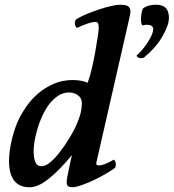

<svg xmlns="http://www.w3.org/2000/svg" viewBox="-20 -780 734 811"><path d="M584 -744Q595 -753 609.5 -756.5Q624 -760 637 -760Q675 -760 686.5 -737.5Q698 -715 691 -683Q683 -654 660 -616Q637 -578 587 -536Q577 -533 568 -535.5Q559 -538 557 -546Q563 -550 573.5 -561.5Q584 -573 594.5 -587.5Q605 -602 614 -618Q623 -634 626 -648Q629 -661 624 -667Q619 -673 610.5 -674.5Q602 -676 593.5 -675Q585 -674 582 -673Q577 -677 576 -688Q575 -699 576 -710.5Q577 -722 579.5 -732Q582 -742 584 -744ZM387 -93Q385 -84 392 -82Q399 -80 410.5 -83Q422 -86 436 -92.5Q450 -99 461 -106Q462 -104 465 -101Q468 -98 469 -90Q470 -79 466 -71Q451 -60 428 -46.5Q405 -33 380 -21Q355 -9 330.5 0Q306 9 289 11Q276 11 268 6.5Q260 2 262 -19Q262 -22 264.5 -34Q267 -46 270 -61.5Q273 -77 277 -94.5Q281 -112 284 -125Q230 -60 185.5 -24.5Q141 11 105 11Q81 11 64 2.5Q47 -6 37 -21Q27 -36 22.5 -56Q18 -76 18 -99Q18 -121 21.5 -145.5Q25 -170 30.5 -192.5Q36 -215 43 -235.5Q50 -256 57 -271Q70 -299 91 -329.5Q112 -360 141 -385Q170 -410 207 -426Q244 -442 288 -442Q307 -442 324.5 -438.5Q342 -435 350 -430Q358 -450 366.5 -485Q375 -520 381.5 -556Q388 -592 392.5 -622.5Q397 -653 397 -663Q397 -677 394 -681.5Q391 -686 388 -687Q377 -689 354.5 -682Q332 -675 305 -662Q290 -677 300 -697Q318 -709 344.5 -720Q371 -731 398 -740Q425 -749 449 -754.5Q473 -760 486 -760Q514 -760 522.5 -752.5Q531 -745 531 -731Q531 -725 528 -711.5Q525 -698 523 -689ZM325 -329Q329 -359 314.5 -373Q300 -387 280 -389Q264 -391 245 -385Q226 -379 204 -358Q187 -342 172 -316Q157 -290 146 -259.5Q135 -229 128.5 -197Q122 -165 122 -137Q123 -117 126 -105.5Q129 -94 133.5 -88Q138 -82 143.5 -80Q149 -78 154 -78Q169 -78 183.5 -88Q198 -98 211 -112Q224 -126 235 -141Q246 -156 254 -167Q264 -182 276 -201.5Q288 -221 298 -242Q308 -263 315 -283.5Q322 -304 324 -320Z"/></svg>

Font: Lusitana
Style: Bold Italic
Weight: 700
Designer: Ana Paula Megda
Foundry: Ana Paula Megda
Version: Version 1.000; ttfautohint (v1.1) -l 8 -r 50 -G 200 -x 14 -D